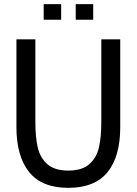

<svg xmlns="http://www.w3.org/2000/svg" viewBox="-20 -889 657 923"><path d="M59 -277V-700H150V-303Q150 -230 161.5 -180Q173 -130 208 -99.5Q243 -69 308 -69Q374 -69 409 -99.5Q444 -130 455.5 -180Q467 -230 467 -303V-700H558V-277Q558 -137 497 -61.5Q436 14 308 14Q181 14 120 -62Q59 -138 59 -277ZM190 -869H274V-794H190ZM344 -869H428V-794H344Z"/></svg>

Font: Cabin Condensed
Style: Regular
Weight: 400
Width: 3
Designer: Pablo Impallari
Foundry: Pablo Impallari. http://www.impallari.com Igino Marini. http://www.ikern.com
Version: Version 2.200